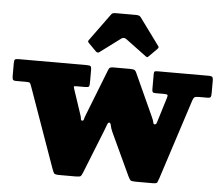

<svg xmlns="http://www.w3.org/2000/svg" viewBox="-59 -842 1064 918"><g transform="rotate(5 472.5 -383.0)"><path d="M360 -283.5 447.5 -506.5Q450.5 -514.5 455.2 -517.2Q460 -520 471 -520H548Q564 -520 570.5 -517.8Q577 -515.5 582 -504.5L674.5 -301.5Q682.5 -284.5 684 -275.2Q685.5 -266 691.5 -266Q698.5 -266 701.2 -274.8Q704 -283.5 709.5 -301.5L739 -397.5Q743 -409.5 739.5 -412.2Q736 -415 722 -415H682Q671 -415 668.5 -419.5Q666 -424 666 -433.5V-506.5Q666 -516.5 670 -518.2Q674 -520 684 -520H931Q941 -520 945.5 -516.2Q950 -512.5 950 -501V-438.5Q950 -424.5 947.2 -419.8Q944.5 -415 930 -415H893Q876.5 -415 870.8 -411.8Q865 -408.5 861 -396.5L736 -10.5Q731 4 728.2 9.5Q725.5 15 705 15H627Q605 15 600.2 11Q595.5 7 588.5 -7.5L493.5 -211.5Q485.5 -229 483.2 -242.2Q481 -255.5 474 -255.5Q468.5 -255.5 464.2 -243Q460 -230.5 454 -215.5L371 -7.5Q365.5 6.5 361.2 10.8Q357 15 336 15H260Q238 15 233.8 10Q229.5 5 224 -10.5L86.5 -397.5Q82.5 -409 79.2 -412Q76 -415 60 -415H13Q0 -415 -2.5 -420.8Q-5 -426.5 -5 -438.5V-499.5Q-5 -513.5 -0.8 -516.8Q3.5 -520 16 -520H344Q357 -520 361.5 -516.8Q366 -513.5 366 -499.5V-437.5Q366 -423.5 363 -419.2Q360 -415 346 -415H306Q291.5 -415 291 -412.5Q290.5 -410 294 -399.5L333 -282.5Q338 -268 338.2 -260.8Q338.5 -253.5 344.5 -253.5Q351 -253.5 352.5 -261Q354 -268.5 360 -283.5ZM380 -590 345.5 -625Q340 -630.5 339.8 -633Q339.5 -635.5 344 -642L438 -771Q442 -777 447.8 -778.2Q453.5 -779.5 464.5 -779.5H557Q574 -779.5 580 -771L676 -640Q681.5 -634.5 672 -625L635 -588Q629.5 -582.5 627.5 -582.8Q625.5 -583 619 -587.5L521.5 -660Q508.5 -669.5 496.5 -660.5L398 -587Q389.5 -580.5 380 -590Z"/></g></svg>

Font: Besley* Fatface
Style: Regular
Weight: 900
Designer: Owen Earl
Foundry: indestructible type*
Version: Version 3.000; ttfautohint (v1.8.3)